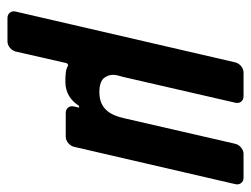

<svg xmlns="http://www.w3.org/2000/svg" viewBox="-99 -417 672 514"><g transform="rotate(90 237.0 -160.0)"><path d="M199 1C230 1 250 -15 263 -35C264 -36 268 -36 268 -35L265 -22C262 -10 270 0 282 0H346C358 0 370 -10 373 -22L473 -454C476 -466 468 -476 456 -476H392C380 -476 368 -466 365 -454L296 -154C289 -125 275 -90 227 -90C207 -90 193 -95 187 -105C175 -124 182 -138 186 -154L255 -454C258 -466 250 -476 238 -476H174C162 -476 150 -466 147 -454L11 134C8 146 16 156 28 156H91C103 156 115 146 118 134L149 -2C150 -5 154 -7 156 -6C166 0 178 1 199 1Z"/></g></svg>

Font: DIN Rundschrift
Style: MittelKursiv
Weight: 400
Version: Version 1.027